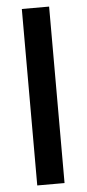

<svg xmlns="http://www.w3.org/2000/svg" viewBox="-54 -795 375 827"><g transform="rotate(-5 133.0 -381.5)"><path d="M191 0H73V-763H191Z"/></g></svg>

Font: Open Sauce Sans Medium
Style: Regular
Weight: 500
Designer: Alfredo Marco Pradil
Foundry: Creative Sauce Fz LLC
Version: Version 1.477